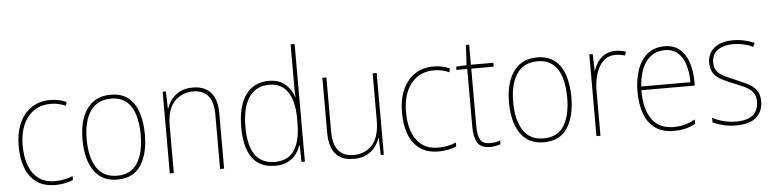

<svg xmlns="http://www.w3.org/2000/svg" viewBox="-46 -993 4976 1236"><g transform="rotate(-5 2442.0 -375.0)"><path d="M269 10Q195 10 147.5 -24.5Q100 -59 77.5 -119.5Q55 -180 55 -259Q55 -344 82.5 -406.5Q110 -469 161 -503.5Q212 -538 283 -538Q341 -538 387 -516L381 -492Q357 -503 332.5 -508Q308 -513 283 -513Q190 -513 135.5 -445Q81 -377 81 -260Q81 -190 100.5 -135Q120 -80 161.5 -47.5Q203 -15 270 -15Q300 -15 329.5 -21Q359 -27 384 -38V-12Q363 -3 333 3.5Q303 10 269 10Z M871 -264Q871 -139 822 -64.5Q773 10 670 10Q569 10 518.5 -64.5Q468 -139 468 -265Q468 -393 521 -465.5Q574 -538 673 -538Q744 -538 787.5 -502.5Q831 -467 851 -405Q871 -343 871 -264ZM495 -265Q495 -150 538 -82.5Q581 -15 670 -15Q760 -15 802 -81.5Q844 -148 844 -264Q844 -336 827.5 -392Q811 -448 773 -480.5Q735 -513 673 -513Q585 -513 540 -447.5Q495 -382 495 -265Z M1204 -538Q1278 -538 1319 -494Q1360 -450 1360 -357V0H1334V-352Q1334 -437 1299.5 -475Q1265 -513 1204 -513Q1131 -513 1083 -462Q1035 -411 1035 -305V0H1009V-528H1030L1033 -416H1035Q1044 -446 1065 -474Q1086 -502 1120 -520Q1154 -538 1204 -538Z M1690 10Q1590 10 1541.5 -58Q1493 -126 1493 -255Q1493 -392 1545.5 -465Q1598 -538 1696 -538Q1762 -538 1802 -502.5Q1842 -467 1856 -420H1858Q1856 -448 1856 -474Q1856 -500 1856 -526V-760H1882V0H1860L1858 -110H1856Q1846 -79 1825.5 -51.5Q1805 -24 1771.5 -7Q1738 10 1690 10ZM1690 -15Q1777 -15 1816.5 -77Q1856 -139 1856 -248V-284Q1856 -392 1815.5 -452.5Q1775 -513 1697 -513Q1611 -513 1565.5 -448Q1520 -383 1520 -255Q1520 -137 1561.5 -76Q1603 -15 1690 -15Z M2392 -528V0H2372L2369 -111H2367Q2357 -81 2336.5 -53.5Q2316 -26 2282 -8Q2248 10 2197 10Q2041 10 2041 -174V-528H2067V-179Q2067 -94 2101 -54.5Q2135 -15 2198 -15Q2273 -15 2319.5 -66.5Q2366 -118 2366 -227V-528Z M2746 10Q2672 10 2624.5 -24.5Q2577 -59 2554.5 -119.5Q2532 -180 2532 -259Q2532 -344 2559.5 -406.5Q2587 -469 2638 -503.5Q2689 -538 2760 -538Q2818 -538 2864 -516L2858 -492Q2834 -503 2809.5 -508Q2785 -513 2760 -513Q2667 -513 2612.5 -445Q2558 -377 2558 -260Q2558 -190 2577.5 -135Q2597 -80 2638.5 -47.5Q2680 -15 2747 -15Q2777 -15 2806.5 -21Q2836 -27 2861 -38V-12Q2840 -3 2810 3.5Q2780 10 2746 10Z M3079 -15Q3100 -15 3116 -18Q3132 -21 3146 -27V-2Q3132 3 3116.5 6.5Q3101 10 3079 10Q3018 10 2996.5 -27Q2975 -64 2975 -130V-503H2905V-524L2973 -528L2980 -658H3001V-528H3146V-503H3001V-130Q3001 -74 3017 -44.5Q3033 -15 3079 -15Z M3627 -264Q3627 -139 3578 -64.5Q3529 10 3426 10Q3325 10 3274.5 -64.5Q3224 -139 3224 -265Q3224 -393 3277 -465.5Q3330 -538 3429 -538Q3500 -538 3543.5 -502.5Q3587 -467 3607 -405Q3627 -343 3627 -264ZM3251 -265Q3251 -150 3294 -82.5Q3337 -15 3426 -15Q3516 -15 3558 -81.5Q3600 -148 3600 -264Q3600 -336 3583.5 -392Q3567 -448 3529 -480.5Q3491 -513 3429 -513Q3341 -513 3296 -447.5Q3251 -382 3251 -265Z M3934 -536Q3972 -536 4002 -525L3995 -501Q3981 -505 3966.5 -507.5Q3952 -510 3934 -510Q3886 -510 3854.5 -480Q3823 -450 3807.5 -400Q3792 -350 3792 -290V0H3766V-528H3788L3791 -420H3793Q3802 -449 3820 -475.5Q3838 -502 3866.5 -519Q3895 -536 3934 -536Z M4252 -538Q4314 -538 4352 -504.5Q4390 -471 4407.5 -416Q4425 -361 4425 -295V-269H4080Q4079 -146 4126.5 -80.5Q4174 -15 4265 -15Q4305 -15 4336 -23Q4367 -31 4406 -51V-23Q4374 -6 4340.5 2Q4307 10 4265 10Q4191 10 4144.5 -24.5Q4098 -59 4076 -120Q4054 -181 4054 -261Q4054 -338 4075.5 -401Q4097 -464 4141 -501Q4185 -538 4252 -538ZM4252 -513Q4180 -513 4134.5 -457.5Q4089 -402 4081 -293H4399Q4399 -356 4383.5 -406Q4368 -456 4335.5 -484.5Q4303 -513 4252 -513Z M4842 -130Q4842 -66 4799 -28Q4756 10 4669 10Q4621 10 4581.5 -0.5Q4542 -11 4518 -23V-53Q4551 -35 4589.5 -25Q4628 -15 4669 -15Q4746 -15 4780.5 -46Q4815 -77 4815 -131Q4815 -168 4797.5 -191Q4780 -214 4749 -229Q4718 -244 4679 -259Q4638 -276 4604 -292.5Q4570 -309 4550 -335.5Q4530 -362 4530 -407Q4530 -466 4573 -502Q4616 -538 4695 -538Q4735 -538 4770.5 -529.5Q4806 -521 4833 -509L4821 -484Q4798 -497 4763.5 -505Q4729 -513 4695 -513Q4631 -513 4593.5 -486Q4556 -459 4556 -407Q4556 -370 4573.5 -349Q4591 -328 4620.5 -313.5Q4650 -299 4687 -284Q4727 -267 4762.5 -250Q4798 -233 4820 -205.5Q4842 -178 4842 -130Z"/></g></svg>

Font: Noto Sans Khmer UI SemiCondensed Thin
Style: Regular
Weight: 100
Width: 4
Designer: Danh Hong and the Monotype Design Team
Foundry: Monotype Imaging Inc.
Version: Version 2.002; ttfautohint (v1.8.4.7-5d5b)